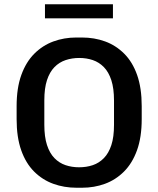

<svg xmlns="http://www.w3.org/2000/svg" viewBox="-20 -871 742 901"><path d="M339 10Q281 10 230 -8.5Q179 -27 140 -66Q101 -105 79.5 -166Q58 -227 58 -312V-373Q58 -458 80 -519Q102 -580 141 -619Q180 -658 230.5 -676.5Q281 -695 338 -695H364Q423 -695 473.5 -676.5Q524 -658 563 -619Q602 -580 623.5 -519Q645 -458 645 -373V-312Q645 -227 623 -166Q601 -105 562 -66Q523 -27 472.5 -8.5Q422 10 365 10ZM351 -86Q386 -86 415.5 -96Q445 -106 467.5 -129Q490 -152 502.5 -190Q515 -228 515 -285V-399Q515 -456 502.5 -494.5Q490 -533 467.5 -556Q445 -579 415.5 -589Q386 -599 352 -599Q318 -599 288 -589Q258 -579 235.5 -556Q213 -533 200.5 -495Q188 -457 188 -400V-286Q188 -229 200.5 -190.5Q213 -152 235.5 -129Q258 -106 287.5 -96Q317 -86 351 -86ZM191 -785V-851H510V-785Z"/></svg>

Font: Chivo Medium
Style: Regular
Weight: 500
Designer: Hector Gatti
Foundry: Omnibus-Type
Version: Version 2.002